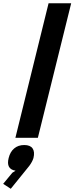

<svg xmlns="http://www.w3.org/2000/svg" viewBox="-76 -860 464 1198"><path d="M132.8 126Q126 148.9 106.9 174.8L-8.8 317.9L-56.2 287.1L1 217.8L21 205.1Q-39.6 195.3 -22 126Q-12.7 87.4 12.5 66.2Q37.6 44.9 75.2 44.9Q112.8 44.9 127.4 66.2Q142.1 87.4 132.8 126ZM368.2 -839.8 160.2 0H20L227.1 -839.8Z"/></svg>

Font: Sinkin Sans 600 SemiBold Italic
Style: Regular
Weight: 600
Italic angle: -112°
Designer: Keith Bates
Foundry: K-Type
Version: Sinkin Sans (version 1.0)  by Keith Bates   •   © 2014   www